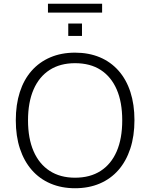

<svg xmlns="http://www.w3.org/2000/svg" viewBox="-20 -993 799 1021"><path d="M379 8Q307 8 248.5 -17Q190 -42 149 -89Q108 -136 86 -202.5Q64 -269 64 -353Q64 -437 85.5 -503.5Q107 -570 148 -616.5Q189 -663 247.5 -688Q306 -713 379 -713Q452 -713 510.5 -688.5Q569 -664 610.5 -617Q652 -570 673.5 -503.5Q695 -437 695 -354Q695 -270 673 -203Q651 -136 610 -89Q569 -42 510.5 -17Q452 8 379 8ZM379 -48Q459 -48 515 -84Q571 -120 600.5 -188Q630 -256 630 -353Q630 -450 600.5 -517.5Q571 -585 515.5 -621Q460 -657 379 -657Q300 -657 244 -621Q188 -585 158.5 -517Q129 -449 129 -353Q129 -257 158.5 -189Q188 -121 244 -84.5Q300 -48 379 -48ZM235 -926V-973H523V-926ZM343 -802V-868H416V-802Z"/></svg>

Font: Nunito Sans 12pt ExtraLight Light
Style: Regular
Weight: 300
Version: Version 3.101;gftools[0.9.27]